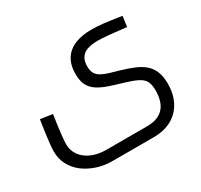

<svg xmlns="http://www.w3.org/2000/svg" viewBox="-154 -703 1211 1154"><g transform="rotate(-30 451.5 -126.0)"><path d="M319 248Q260 248 209.5 231Q159 214 121 184.5Q83 155 61.5 113.5Q40 72 40 22Q40 2 43.5 -30.5Q47 -63 52.5 -104Q58 -145 65 -188L149 -176Q139 -110 132.5 -56Q126 -2 126 21Q126 65 150.5 99Q175 133 218.5 152Q262 171 319 171H602Q677 171 715.5 130.5Q754 90 754 8Q754 -32 741.5 -55Q729 -78 698 -93.5Q667 -109 610 -126Q557 -141 515.5 -155.5Q474 -170 445 -189.5Q416 -209 401 -238.5Q386 -268 386 -316Q386 -378 412 -419Q438 -460 486.5 -480Q535 -500 604 -500Q638 -500 682.5 -495Q727 -490 806 -478L796 -406Q726 -414 679 -418.5Q632 -423 601 -423Q556 -423 527 -412Q498 -401 484 -378.5Q470 -356 470 -320Q470 -291 480 -272.5Q490 -254 511 -242Q532 -230 562.5 -220.5Q593 -211 633 -200Q681 -186 719 -170Q757 -154 783.5 -131Q810 -108 824 -73.5Q838 -39 838 12Q838 81 810.5 134.5Q783 188 730.5 218Q678 248 602 248Z"/></g></svg>

Font: Cairo Play Medium
Style: Regular
Weight: 500
Version: Version 3.119